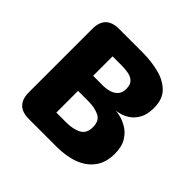

<svg xmlns="http://www.w3.org/2000/svg" viewBox="-156 -775 932 932"><g transform="rotate(45 309.5 -309.5)"><path d="M427.5 -327.5Q435.5 -327.5 458.8 -322.2Q482 -317 508.8 -301.5Q535.5 -286 554.5 -255.5Q573.5 -225 573.5 -175.5Q573.5 -116.5 545.2 -77.5Q517 -38.5 466.5 -19.2Q416 0 348.5 0H158.5Q67 0 67 -92V-527Q67 -619 158.5 -619H320.5Q379 -619 431.8 -606Q484.5 -593 517.5 -560.5Q550.5 -528 550.5 -467.5Q550.5 -422 534.5 -394Q518.5 -366 496.5 -351.8Q474.5 -337.5 454.8 -332.5Q435 -327.5 427.5 -327.5ZM231 -502.5V-369H297.5Q321 -369 342 -375.2Q363 -381.5 376.5 -396.5Q390 -411.5 390 -438Q390 -466.5 376.2 -480.2Q362.5 -494 340.5 -498.2Q318.5 -502.5 293.5 -502.5ZM298.5 -116.5Q346 -116.5 376.5 -132.8Q407 -149 407 -192Q407 -236 376 -250.8Q345 -265.5 303 -265.5H231V-116.5Z"/></g></svg>

Font: Sono ExtraLight Monospace
Style: Bold
Weight: 700
Version: Version 2.112